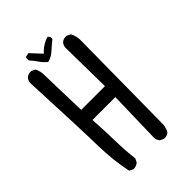

<svg xmlns="http://www.w3.org/2000/svg" viewBox="-234 -883 967 967"><g transform="rotate(-45 250.0 -399.0)"><path d="M121 -6 102 -16Q82 -109 80 -218Q78 -327 62 -682Q64 -698 74 -709Q88 -721 109 -719L129 -709Q141 -686 141 -657.5Q141 -629 148 -403H317L313 -682Q315 -698 325 -709Q339 -721 360 -719L380 -709Q396 -680 394 -645L388 -58Q386 -35 374 -15Q360 -3 339 -5L319 -15Q307 -31 308 -50L315 -327H152Q158 -229 159 -165Q160 -101 168 -38L158 -18Q142 -4 121 -6ZM201 -691Q181 -707 167.5 -727.5Q154 -748 137 -766V-783L141 -789L162 -793L215 -736Q246 -771 288 -783Q302 -773 298 -758Q275 -740 251.5 -718.5Q228 -697 201 -691Z"/></g></svg>

Font: NaniFont Regular
Style: Regular
Weight: 400
Designer: Nanigashitei
Version: Version 1.036